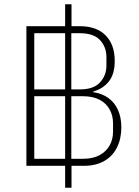

<svg xmlns="http://www.w3.org/2000/svg" viewBox="-20 -800 654 902"><path d="M316 -21V82H286V-21H104V-677H286V-780H316V-677H355Q434 -677 476.5 -633.5Q519 -590 519 -514Q519 -452 491.5 -417.5Q464 -383 418 -370V-367Q459 -361 488.5 -340Q518 -319 534 -284Q550 -249 550 -202Q550 -148 529.5 -107Q509 -66 469.5 -43.5Q430 -21 374 -21ZM141 -380H286V-644H141ZM315 -644V-380H355Q420 -380 450 -413Q480 -446 480 -492V-532Q480 -579 450 -611.5Q420 -644 355 -644ZM141 -54H286V-348H141ZM315 -348V-54H369Q417 -54 448.5 -71.5Q480 -89 495.5 -117.5Q511 -146 511 -181V-222Q511 -256 495.5 -285Q480 -314 448.5 -331Q417 -348 369 -348Z"/></svg>

Font: IBM Plex Sans ExtraLight
Style: Regular
Weight: 250
Designer: Mike Abbink, Paul van der Laan, Pieter van Rosmalen
Foundry: Bold Monday
Version: Version 3.201